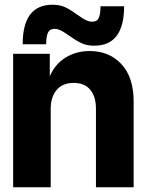

<svg xmlns="http://www.w3.org/2000/svg" viewBox="-20 -786 616 806"><path d="M35.2 -560.1H189V-465.8Q211.4 -517.6 255.9 -544.7Q300.3 -571.8 356.9 -571.8Q438.5 -571.8 489.7 -516.8Q541 -461.9 541 -359.9V0H382.8V-330.1Q382.8 -379.9 359.1 -408.9Q335.4 -438 289.1 -438Q242.7 -438 217.8 -408.4Q192.9 -378.9 192.9 -330.1V0H35.2ZM75.2 -600.1Q75.2 -766.1 200.2 -766.1Q225.6 -766.1 244.6 -759.3Q263.7 -752.4 286.1 -736.8L316.9 -715.8Q346.2 -694.8 366.2 -694.8Q387.2 -694.8 394.5 -710.4Q401.9 -726.1 401.9 -759.8H501Q501 -594.2 376 -594.2Q350.1 -594.2 331.3 -601.1Q312.5 -607.9 290 -623L258.8 -644Q229.5 -665 210 -665Q189 -665 181.4 -649.2Q173.8 -633.3 173.8 -600.1Z"/></svg>

Font: TASA Explorer
Style: Regular
Weight: 900
Designer: Weizhong Zhang
Foundry: Local Remote
Version: Version 1.000;Glyphs 3.1.2 (3151)